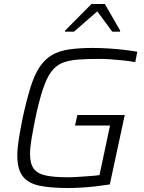

<svg xmlns="http://www.w3.org/2000/svg" viewBox="-20 -937 726 965"><path d="M320 8Q233 8 177 -4Q121 -16 94 -51.5Q67 -87 67 -155Q67 -191 74.5 -238Q82 -285 94 -345Q114 -436 133.5 -498.5Q153 -561 179 -600Q205 -639 240.5 -660Q276 -681 326.5 -688.5Q377 -696 447 -696Q484 -696 524.5 -693.5Q565 -691 604 -686.5Q643 -682 670 -677L660 -625Q631 -630 598 -633.5Q565 -637 535 -639Q505 -641 484 -641Q418 -641 371.5 -637.5Q325 -634 292.5 -620.5Q260 -607 237 -575.5Q214 -544 195.5 -488.5Q177 -433 158 -344Q146 -284 138.5 -239.5Q131 -195 131 -162Q131 -115 149.5 -89.5Q168 -64 210 -55Q252 -46 321 -46Q343 -46 372.5 -48Q402 -50 431 -52Q460 -54 480 -57L533 -306H357L369 -359H607L532 -10Q499 -5 461 -0.5Q423 4 387 6Q351 8 320 8ZM306 -778 307 -783 440 -917H507L584 -783L583 -778H544L469 -880L352 -778Z"/></svg>

Font: Saira Thin Light
Style: Italic
Weight: 300
Italic angle: -12°
Version: Version 1.101